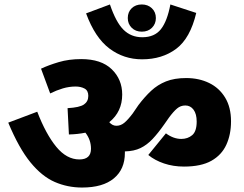

<svg xmlns="http://www.w3.org/2000/svg" viewBox="-20 -897 1093 861"><path d="M860 -839Q833 -725 770 -678Q707 -631 617 -631Q535 -631 470.5 -679.5Q406 -728 366 -837L473 -877Q500 -797 534 -763.5Q568 -730 618 -730Q673 -730 701.5 -766Q730 -802 744 -877ZM553 -816Q553 -843 570.5 -860Q588 -877 616 -877Q643 -877 661 -860Q679 -843 679 -816Q679 -790 661.5 -772.5Q644 -755 616 -755Q588 -755 570.5 -772.5Q553 -790 553 -816ZM540 -211Q540 -138 490.5 -97Q441 -56 348 -56Q283 -56 225.5 -81Q168 -106 116.5 -169Q65 -232 17 -347L147 -396Q186 -295 232.5 -238.5Q279 -182 336 -182Q388 -182 388 -230Q388 -270 363 -302Q329 -295 289 -294L283 -412Q337 -415 356.5 -428.5Q376 -442 376 -467Q376 -491 359 -500Q342 -509 319 -509Q290 -509 261.5 -500.5Q233 -492 205 -478L164 -589Q198 -605 243.5 -618.5Q289 -632 344 -632Q434 -632 481 -586.5Q528 -541 528 -473Q528 -396 470 -349Q484 -333 502 -333Q521 -333 537 -346Q553 -359 575 -388L601 -426Q629 -463 658 -490Q687 -517 724.5 -532Q762 -547 815 -547Q872 -547 917.5 -525Q963 -503 989.5 -459.5Q1016 -416 1016 -353Q1016 -294 995 -248Q974 -202 928 -176Q882 -150 805 -150Q757 -150 715.5 -164Q674 -178 645 -202L724 -299Q758 -274 793 -274Q822 -274 842 -291Q862 -308 862 -352Q862 -386 848 -405Q834 -424 811 -424Q790 -424 774 -410.5Q758 -397 738 -370L717 -340Q689 -300 664 -273.5Q639 -247 610 -233Q581 -219 540 -218Q540 -215 540 -211Z"/></svg>

Font: Noto Sans ExtraBold
Style: Regular
Weight: 800
Designer: Monotype Design Team
Foundry: Monotype Imaging Inc.
Version: Version 2.007